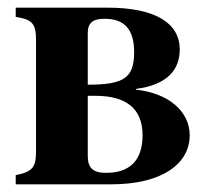

<svg xmlns="http://www.w3.org/2000/svg" viewBox="-20 -481 532 501"><path d="M209 -395C209 -421 222 -432 253 -432C304 -432 330 -405 330 -345C330 -278 304 -260 209 -260ZM209 -231H229C309 -231 352 -198 352 -128C352 -60 316 -30 257 -30C223 -30 209 -42 209 -75ZM21 -461V-437C65 -430 74 -419 74 -376V-87C74 -45 66 -33 21 -24V0H270C405 0 475 -55 475 -128C475 -191 419 -238 335 -247V-249C418 -260 449 -300 449 -352C449 -422 383 -461 261 -461Z"/></svg>

Font: XITS
Style: Bold
Weight: 700
Designer: MicroPress Inc., with final additions and corrections provided by Coen Hoffman, Elsevier (retired)
Version: Version 1.302